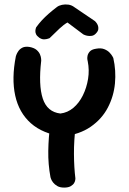

<svg xmlns="http://www.w3.org/2000/svg" viewBox="-20 -858 584 871"><path d="M265 -239Q174 -251 120 -299Q66 -347 49 -424.5Q32 -502 52 -603Q52 -603 54.5 -610Q57 -617 63.5 -626.5Q70 -636 82 -642Q94 -648 114 -645Q135 -641 146 -631.5Q157 -622 161.5 -611Q166 -600 166.5 -591.5Q167 -583 167 -583Q154 -472 174 -411Q194 -350 254 -343Q287 -347 313 -369Q339 -391 356 -425.5Q373 -460 379.5 -500Q386 -540 378 -580Q378 -580 376.5 -587Q375 -594 377 -604.5Q379 -615 387.5 -624.5Q396 -634 416 -637Q438 -641 453 -635Q468 -629 477 -619.5Q486 -610 490 -602.5Q494 -595 494 -595Q507 -538 501.5 -479.5Q496 -421 469 -369.5Q442 -318 391.5 -283Q341 -248 265 -239ZM271 -7Q252 -7 240 -14Q228 -21 221 -30Q214 -39 211.5 -46.5Q209 -54 209 -54Q198 -113 199 -173.5Q200 -234 208 -294L324 -293Q315 -221 315.5 -159Q316 -97 322 -49Q322 -49 321.5 -42.5Q321 -36 316.5 -28Q312 -20 301 -13.5Q290 -7 271 -7ZM158 -687Q147 -695 143.5 -703Q140 -711 140.5 -718Q141 -725 142.5 -729.5Q144 -734 144 -734Q157 -752 170.5 -766.5Q184 -781 200.5 -795.5Q217 -810 238 -826Q247 -833 261 -836Q275 -839 290 -837Q305 -835 318 -825L411 -762Q411 -762 415.5 -757Q420 -752 423.5 -744Q427 -736 426 -726Q425 -716 414 -705Q406 -697 396.5 -695.5Q387 -694 378 -695.5Q369 -697 363.5 -699.5Q358 -702 358 -702L286 -756Q270 -747 250 -728.5Q230 -710 205 -685Q205 -685 198 -682.5Q191 -680 180.5 -679.5Q170 -679 158 -687Z"/></svg>

Font: Sour Gummy Medium
Style: Regular
Weight: 500
Designer: Stefie Justprince
Foundry: Eifetstype
Version: Version 1.000